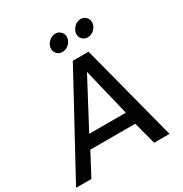

<svg xmlns="http://www.w3.org/2000/svg" viewBox="-253 -1128 1227 1290"><g transform="rotate(-30 360.5 -483.5)"><path d="M360 -967Q386 -967 403 -947.5Q420 -928 416 -901Q412 -874 390 -855Q368 -836 341 -836Q314 -836 297.5 -855Q281 -874 285 -901Q289 -928 311 -947.5Q333 -967 360 -967ZM538 -836Q511 -836 494.5 -855Q478 -874 482 -901Q486 -928 508 -947.5Q530 -967 556 -967Q583 -967 599.5 -947.5Q616 -928 612 -901Q608 -874 586 -855Q564 -836 538 -836ZM523 -174H174L82 0H-37L371 -750H493L688 0H569ZM505 -270 416 -638 221 -270Z"/></g></svg>

Font: Oakes Grotesk Medium
Style: Italic
Weight: 500
Italic angle: -8°
Designer: Samuel Oakes
Foundry: Samuel Oakes
Version: Version 1.000;PS 001.000;hotconv 1.0.88;makeotf.lib2.5.64775